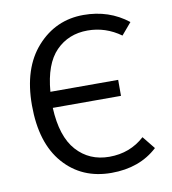

<svg xmlns="http://www.w3.org/2000/svg" viewBox="-80 -770 761 851"><g transform="rotate(-10 300.0 -344.5)"><path d="M352 -700Q467 -700 552 -633L507 -580Q439 -629 358 -629Q272 -629 215.5 -571.5Q159 -514 149 -390H454V-318H147Q153 -188 210 -124.5Q267 -61 357 -61Q450 -61 516 -121L562 -64Q481 11 354 11Q221 11 139.5 -82Q58 -175 58 -345Q58 -512 142.5 -606Q227 -700 352 -700Z"/></g></svg>

Font: Fira Mono
Style: Regular
Weight: 400
Designer: Carrois Corporate & Edenspiekermann AG
Foundry: Carrois Corporate GbR & Edenspiekermann AG
Version: Version 3.206;PS 003.206;hotconv 1.0.70;makeotf.lib2.5.58329